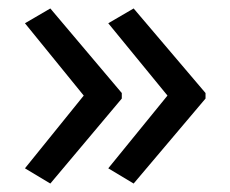

<svg xmlns="http://www.w3.org/2000/svg" viewBox="-20 -491 545 454"><path d="M466 -258 296 -57 236 -93 376 -265 236 -436 296 -471 466 -271ZM268 -258 99 -57 39 -93 178 -265 39 -436 99 -471 268 -271Z"/></svg>

Font: Noto Sans Lao Looped UI Regular
Style: Regular
Weight: 400
Designer: Mark Frömberg, Ben Mitchell
Foundry: The Fontpad Ltd
Version: Version 1.001